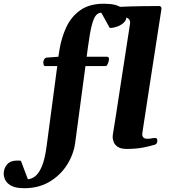

<svg xmlns="http://www.w3.org/2000/svg" viewBox="-177 -788 917 1024"><path d="M-47.4 215.8Q-91.8 215.8 -115.5 203.4Q-139.2 190.9 -148.2 173.1Q-157.2 155.3 -157.2 138.7Q-157.2 109.9 -139.2 89.1Q-121.1 68.4 -86.9 68.4Q-83 68.4 -75 68.6Q-66.9 68.8 -65.4 69.8L-28.3 168Q-9.3 167 10.3 152.3Q29.8 137.7 46.1 99.6Q62.5 61.5 71.8 -9.8L128.4 -435.5H63Q57.1 -436 55.2 -444.8Q53.2 -453.6 54.2 -459.5Q56.2 -468.8 60.1 -473.6Q64 -478.5 68.8 -480.5L134.3 -485.4L140.6 -524.9Q150.9 -587.4 176.5 -642.8Q202.1 -698.2 250.7 -733.2Q299.3 -768.1 377.4 -768.1Q444.8 -768.1 470.9 -745.8Q497.1 -723.6 497.1 -698.7Q497.1 -679.7 482.4 -666.5Q467.8 -653.3 448 -646.2Q428.2 -639.2 413.1 -639.2Q408.2 -639.2 407.2 -640.6L363.3 -720.2Q348.1 -720.2 335.9 -707.3Q323.7 -694.3 313.2 -655.8Q302.7 -617.2 292.5 -540.5L285.2 -485.4H394.5Q404.3 -484.4 404.3 -473.1Q404.3 -464.4 399.4 -451.2Q394.5 -438 388.2 -435.5H278.8L224.1 -27.3Q215.8 35.2 180.7 90.8Q145.5 146.5 87.4 181.2Q29.3 215.8 -47.4 215.8ZM427.7 -87.9Q430.7 -106 437 -145.8Q443.4 -185.5 451.4 -238.8Q459.5 -292 468.5 -350.3Q477.5 -408.7 486.1 -464.4Q494.6 -520 501.7 -565.7Q508.8 -611.3 512.9 -638.4Q517.1 -665.5 517.1 -666Q517.1 -683.6 504.6 -690.7Q492.2 -697.8 476.1 -700.4Q460 -703.1 447.5 -707.5Q435.1 -711.9 435.1 -725.1Q435.1 -729.5 439.5 -740Q443.8 -750.5 451.7 -751Q520.5 -754.4 581.5 -755.1Q642.6 -755.9 671.9 -755.9Q675.8 -755.9 679.9 -752.9Q684.1 -750 684.1 -741.2Q684.1 -740.2 679.7 -711.9Q675.3 -683.6 668 -636.2Q660.6 -588.9 651.6 -530Q642.6 -471.2 632.8 -408.7Q623 -346.2 614 -287.1Q605 -228 597.7 -180.2Q590.3 -132.3 585.9 -103.5Q581.5 -74.7 581.5 -72.8Q581.5 -62 587.6 -54.9Q593.8 -47.9 610.4 -47.9Q620.6 -47.9 631.3 -50Q642.1 -52.2 649.4 -52.2Q653.8 -52.2 658 -50Q662.1 -47.9 662.1 -37.1Q662.1 -31.2 659.4 -25.1Q656.7 -19 649.9 -16.6Q619.6 -7.3 582.8 -0.5Q545.9 6.3 499 6.3Q467.3 6.3 450.9 -4.9Q434.6 -16.1 429.2 -31Q423.8 -45.9 423.8 -56.6Q423.8 -64.5 425 -71.5Q426.3 -78.6 427.7 -87.9Z"/></svg>

Font: Gelasio
Style: Bold Italic
Weight: 700
Italic angle: -8.5°
Designer: Eben Sorkin
Foundry: Eben Sorkin
Version: Version 1.008